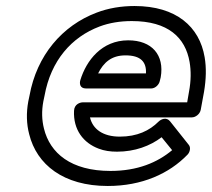

<svg xmlns="http://www.w3.org/2000/svg" viewBox="-20 -583 704 638"><path d="M552 -84C503 -43 437 -15 347 -15C216 -15 146 -74 126 -156C119 -184 118 -214 124 -246L128 -265C149 -382 218 -460 311 -495C343 -507 379 -513 418 -513C539 -513 596 -458 610 -377C615 -348 615 -315 608 -278L602 -243H256C246 -243 227 -237 226 -215C223 -152 257 -108 308 -89C326 -82 346 -79 369 -79C428 -79 479 -98 517 -127ZM279 -193H618C629 -193 644 -203 647 -218L658 -278C665 -320 666 -358 660 -393C643 -494 566 -563 427 -563C383 -563 340 -556 301 -541C187 -498 102 -399 78 -265L74 -246C67 -208 68 -171 77 -137C102 -36 191 35 338 35C452 35 542 -6 603 -69C611 -77 615 -93 607 -102L545 -180C533 -195 515 -187 507 -179C477 -149 436 -129 378 -129C322 -129 288 -154 279 -193ZM514 -326C527 -400 485 -449 406 -449C318 -449 267 -382 247 -317C244 -307 244 -289 266 -289H482C497 -289 509 -303 511 -314ZM465 -339H306C324 -375 350 -399 397 -399C448 -399 467 -377 465 -339Z"/></svg>

Font: Asimov
Style: WidOuIt
Weight: 500
Designer: Google
Version: Version 2.000980; 2014